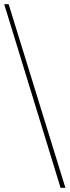

<svg xmlns="http://www.w3.org/2000/svg" viewBox="-20 -730 330 910"><path d="M290 160H267L0 -710H21Z"/></svg>

Font: Source Serif Pro ExtraLight
Style: Regular
Weight: 200
Designer: Frank Grießhammer
Foundry: Adobe Systems Incorporated
Version: Version 3.001;hotconv 1.0.111;makeotfexe 2.5.65597